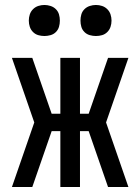

<svg xmlns="http://www.w3.org/2000/svg" viewBox="-20 -753 565 773"><path d="M28 0 118 -260 28 -520H110L188 -295H223V-520H302V-295H337L415 -520H497L407 -260L497 0H415L337 -225H302V0H223V-225H188L110 0ZM366 -608Q354 -608 341.5 -611.5Q329 -615 320 -624Q311 -633 307.5 -645Q304 -657 304 -670Q304 -683 307.5 -695Q311 -707 320 -716Q329 -725 341.5 -729Q354 -733 366 -733Q379 -733 391 -729Q403 -725 412 -716Q421 -707 425 -695Q429 -683 429 -670Q429 -657 425 -645Q421 -633 412 -624Q403 -615 391 -611.5Q379 -608 366 -608ZM159 -608Q146 -608 134 -611.5Q122 -615 113 -624Q104 -633 100 -645Q96 -657 96 -670Q96 -683 100 -695Q104 -707 113 -716Q122 -725 134 -729Q146 -733 159 -733Q171 -733 183.5 -729Q196 -725 205 -716Q214 -707 217.5 -695Q221 -683 221 -670Q221 -657 217.5 -645Q214 -633 205 -624Q196 -615 183.5 -611.5Q171 -608 159 -608Z"/></svg>

Font: Iosevka Pride
Style: Regular
Weight: 400
Monospace: yes
Designer: Belleve Invis
Foundry: Belleve Invis
Version: Version 30.3.1; ttfautohint (v1.8.4)